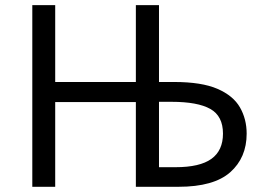

<svg xmlns="http://www.w3.org/2000/svg" viewBox="-20 -717 1007 737"><path d="M191.9 0H104V-697.3H191.9V-402.3H501.5V-697.3H590.3V-402.3H648.4Q753.9 -402.3 814.7 -376Q875.5 -349.6 901.1 -304.7Q926.8 -259.8 926.8 -204.1Q926.8 -111.8 863.8 -55.9Q800.8 0 665 0H501.5V-325.2H191.9ZM590.3 -75.2H653.8Q747.1 -75.2 791.5 -107.2Q835.9 -139.2 835.9 -204.1Q835.9 -271.5 787.4 -298.8Q738.8 -326.2 638.2 -326.2H590.3Z"/></svg>

Font: Lunasima
Style: Regular
Weight: 400
Designer: The DocRepair Project, Monotype Design Team
Foundry: Google
Version: Version 2.009